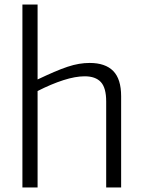

<svg xmlns="http://www.w3.org/2000/svg" viewBox="-20 -828 631 848"><path d="M79 -808H146V-477Q186 -496 218.5 -510Q251 -524 278 -533Q305 -542 329 -546Q353 -550 376 -550Q445 -550 480 -514.5Q515 -479 515 -403V0H449V-380Q449 -440 425.5 -465.5Q402 -491 354 -491Q313 -491 260 -474Q207 -457 146 -426V0H79Z"/></svg>

Font: Encode Sans Normal
Style: Light
Weight: 300
Designer: Pablo Impallari, Andres Torresi
Foundry: Pablo Impallari, Andres Torresi
Version: Version 1.000; ttfautohint (v1.00) -l 8 -r 50 -G 200 -x 14 -